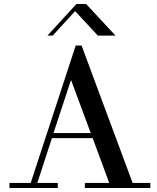

<svg xmlns="http://www.w3.org/2000/svg" viewBox="-20 -942 789 962"><path d="M217.8 -763.7 362.8 -921.9H411.6L558.6 -763.7H470.2L356.4 -886.2L244.1 -763.7ZM27.3 0V-25.4H133.8L359.4 -713.9H388.7L644.5 -25.4H733.4V0H405.3V-25.4H527.3L444.3 -250H240.2L167 -25.4H269.5V0ZM248 -275.4H434.6L335.9 -541.5Z"/></svg>

Font: Theano Didot
Style: Regular
Weight: 400
Designer: Alexey Kryukov
Version: Version 2.0